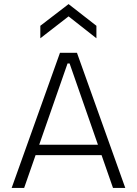

<svg xmlns="http://www.w3.org/2000/svg" viewBox="-20 -918 670 938"><path d="M37 0 273 -660H356L592 0H532L320 -608H310L98 0ZM136 -160V-211H499V-160ZM177 -731V-792L315 -898L451 -792V-731L315 -838Z"/></svg>

Font: Bricolage Grotesque 96pt ExtraBold ExtraLight
Style: Regular
Weight: 250
Version: Version 1.001;gftools[0.9.33.dev8+g029e19f]